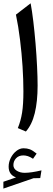

<svg xmlns="http://www.w3.org/2000/svg" viewBox="-66 -774 313 1142"><path d="M13.7 208Q13.7 229 33.7 241.5Q53.7 253.9 80.6 253.9Q119.1 253.9 180.7 239.3L173.3 285.2L133.3 286.1L-45.9 347.7V307.1L29.3 281.2Q-14.6 265.6 -14.6 217.3Q-14.6 190.9 -2.2 165.8Q10.3 140.6 30.8 124.3Q51.3 107.9 74.2 107.9Q94.7 107.9 111.3 114Q127.9 120.1 151.9 139.6L130.4 170.4Q113.8 159.2 99.9 154.8Q85.9 150.4 72.8 150.4Q45.4 150.4 29.5 167.5Q13.7 184.6 13.7 208ZM116.2 -754.4Q124.5 -710.4 132.1 -647.2Q139.6 -584 145.5 -514.2Q151.4 -444.3 154.5 -378.7Q157.7 -313 157.7 -264.6Q157.7 -170.4 140.9 -101.3Q124 -32.2 87.9 8.3L40 -12.2Q57.6 -54.7 65.4 -104Q73.2 -153.3 73.2 -231.4Q73.2 -300.8 68.1 -379.4Q63 -458 53.2 -537.1Q43.5 -616.2 28.8 -687Z"/></svg>

Font: Pinar-DS1-FD Medium
Style: Regular
Weight: 500
Designer: Amin Abedi
Version: Version 3.000